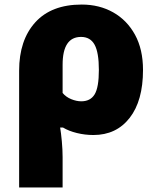

<svg xmlns="http://www.w3.org/2000/svg" viewBox="-20 -583 690 843"><path d="M607.9 -275.9Q607.9 -140.6 549.3 -65.4Q490.7 9.8 390.1 9.8Q353 9.8 317.4 1Q281.7 -7.8 256.8 -22.9H244.1Q248 0 251.5 37.6Q254.9 75.2 254.9 106.9V240.2H64V-272.9Q64 -406.7 134.8 -484.9Q205.6 -563 338.9 -563Q416 -563 476.8 -528.8Q537.6 -494.6 572.8 -430.4Q607.9 -366.2 607.9 -275.9ZM335.9 -420.9Q254.9 -420.9 254.9 -298.8V-174.8Q270 -156.7 293 -147.5Q315.9 -138.2 336.9 -138.2Q377 -138.2 395.5 -168.7Q414.1 -199.2 414.1 -275.9Q414.1 -352.5 395.3 -386.7Q376.5 -420.9 335.9 -420.9Z"/></svg>

Font: Open Sans ExtraBold
Style: Regular
Weight: 800
Designer: Monotype Design Team
Foundry: Monotype Imaging Inc.
Version: Version 3.003; ttfautohint (v1.8.4)